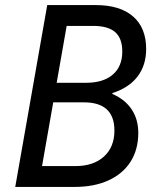

<svg xmlns="http://www.w3.org/2000/svg" viewBox="-20 -736 640 756"><path d="M40 0 166 -716H357Q452.5 -716 504 -671.2Q555.5 -626.5 555.5 -543Q555.5 -479.5 521.8 -435Q488 -390.5 422.5 -369.5V-366Q472.5 -344.5 498.5 -305.2Q524.5 -266 524.5 -212.5Q524.5 -147 494 -99.2Q463.5 -51.5 407.2 -25.8Q351 0 274 0ZM145.5 -82H276.5Q348 -82 389.2 -119.5Q430.5 -157 430.5 -222Q430.5 -333 310.5 -333H160L173.5 -410H319Q386.5 -410 424 -442.2Q461.5 -474.5 461.5 -533Q461.5 -585 433.5 -609.5Q405.5 -634 347 -634H242.5Z"/></svg>

Font: Google Sans Code
Style: Italic
Weight: 400
Italic angle: -10°
Monospace: yes
Designer: Google Sans Code Authors
Foundry: Google LLC
Version: Version 6.000